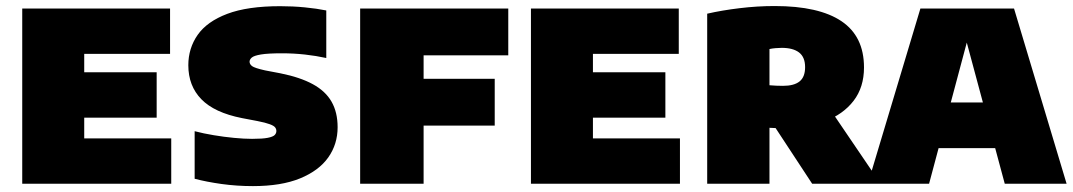

<svg xmlns="http://www.w3.org/2000/svg" viewBox="-20 -624 3645 652"><path d="M55.5 0V-595H557.5V-441H266V-154H561.5V0ZM180.5 -224.5V-378.5H512V-224.5Z M839 8Q784 8 732.2 0.8Q680.5 -6.5 641 -17V-178.5Q671.5 -170.5 706.2 -164.8Q741 -159 774.8 -155.8Q808.5 -152.5 836 -152.5Q871.5 -152.5 889.2 -156Q907 -159.5 912.8 -165.5Q918.5 -171.5 918.5 -179Q918.5 -186 914.2 -191.5Q910 -197 896 -202.2Q882 -207.5 854 -213L801.5 -223Q708 -241.5 663.8 -287Q619.5 -332.5 619.5 -402.5Q619.5 -460 651.2 -505.5Q683 -551 751.8 -577Q820.5 -603 931.5 -603Q974.5 -603 1015.2 -599Q1056 -595 1088 -588.5V-427Q1054 -434.5 1015.5 -438.8Q977 -443 937.5 -443Q889.5 -443 866 -439Q842.5 -435 835 -428.5Q827.5 -422 827.5 -414.5Q827.5 -406 836 -399.5Q844.5 -393 880 -385L932.5 -375Q999.5 -361.5 1042.5 -338Q1085.5 -314.5 1106 -278.5Q1126.5 -242.5 1126.5 -192Q1126.5 -134.5 1094.8 -89.5Q1063 -44.5 999 -18.2Q935 8 839 8Z M1203 0V-595H1706V-436H1418.5V0ZM1335 -197.5V-356.5H1660V-197.5Z M1783 0V-595H2285V-441H1993.5V-154H2289V0ZM1908 -224.5V-378.5H2239.5V-224.5Z M2381.5 0V-577.5Q2431.5 -589 2491.5 -596.2Q2551.5 -603.5 2610.5 -603.5Q2761 -603.5 2837.5 -552Q2914 -500.5 2914 -395Q2914 -327.5 2878.5 -281.5Q2843 -235.5 2780.8 -212Q2718.5 -188.5 2637.5 -188.5Q2626.5 -188.5 2615.5 -189Q2604.5 -189.5 2593 -190V0ZM2738 0 2561 -269.5H2787.5L2970.5 0ZM2639 -332.5Q2676.5 -332.5 2695.2 -347.5Q2714 -362.5 2714 -396Q2714 -430 2693.5 -445.8Q2673 -461.5 2634.5 -461.5Q2625.5 -461.5 2613.8 -460.5Q2602 -459.5 2593 -457.5V-334.5Q2606 -333.5 2616.2 -333Q2626.5 -332.5 2639 -332.5Z M2927 0 3105.5 -595H3423.5L3602 0H3392L3254 -513H3272L3135 0ZM3094 -121 3138.5 -276H3389L3433.5 -121Z"/></svg>

Font: Encode Sans SC Condensed Thin Black
Style: Regular
Weight: 900
Version: Version 3.002